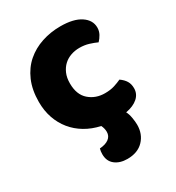

<svg xmlns="http://www.w3.org/2000/svg" viewBox="-171 -605 835 913"><g transform="rotate(-30 247.0 -148.0)"><path d="M231 7Q185 -3 148 -25Q111 -47 85 -79Q59 -111 45 -151.5Q31 -192 31 -240Q31 -306 52.5 -355.5Q74 -405 111 -437Q148 -469 196.5 -485Q245 -501 299 -501Q371 -501 410 -475Q449 -449 449 -408Q449 -389 440 -372.5Q431 -356 419 -344Q402 -352 378 -359.5Q354 -367 326 -367Q301 -367 278.5 -359Q256 -351 239.5 -335.5Q223 -320 213 -297Q203 -274 203 -243Q203 -181 238.5 -150Q274 -119 325 -119Q355 -119 377 -126Q399 -133 416 -141Q436 -127 446 -110.5Q456 -94 456 -71Q456 -40 432.5 -19Q409 2 366 10Q374 24 378 47Q382 70 382 87Q382 138 350 171.5Q318 205 261 205Q220 205 194 184.5Q168 164 168 126Q168 109 172 96Q204 94 222 80.5Q240 67 240 44Q240 34 237.5 24.5Q235 15 231 7Z"/></g></svg>

Font: Baloo Tammudu
Style: Regular
Weight: 400
Designer: Omkar Shende and Ek Type
Foundry: Ek Type
Version: Version 1.443;PS 1.000;hotconv 16.6.51;makeotf.lib2.5.65220;